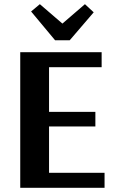

<svg xmlns="http://www.w3.org/2000/svg" viewBox="-20 -900 564 920"><path d="M244 -707 129 -845 171 -880 279 -787 387 -880 429 -841 314 -707ZM77 0V-650H467V-578H215V-364H437V-294H215V-72H481V0Z"/></svg>

Font: Arsenal
Style: Bold
Weight: 700
Designer: Andrij Shevchenko
Foundry: Stairsfor
Version: Version 2.001;PS 002.001;hotconv 1.0.88;makeotf.lib2.5.64775